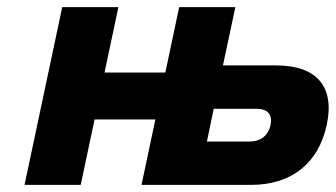

<svg xmlns="http://www.w3.org/2000/svg" viewBox="-20 -520 944 540"><path d="M49 0H207L246 -184H417L378 0H686C800 0 876 -61 899 -169C922 -276 871 -336 757 -336H607L642 -500H484L445 -316H274L313 -500H155ZM562 -122 581 -214H702C732 -214 747 -198 741 -169C735 -139 713 -122 683 -122Z"/></svg>

Font: LT Wave Text Black Italic
Style: Regular
Weight: 900
Designer: Daniel Lyons
Version: Version 2.5 (Glyphs App)